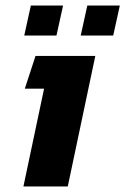

<svg xmlns="http://www.w3.org/2000/svg" viewBox="-20 -677 455 697"><path d="M68 -548 92 -657H209L185 -548ZM273 -548 297 -657H415L391 -548ZM65 0 140 -355H70L109 -474H326L226 0Z"/></svg>

Font: Kanit SemiBold
Style: Italic
Weight: 600
Italic angle: -12°
Designer: Katatrad Team
Foundry: CadsonDemak
Version: Version 2.000; ttfautohint (v1.8.3)